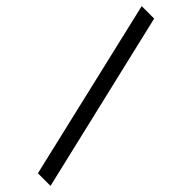

<svg xmlns="http://www.w3.org/2000/svg" viewBox="-298 -761 883 883"><g transform="rotate(45 144.0 -319.5)"><path d="M206 121 0 -760H81L288 121Z"/></g></svg>

Font: Noto Serif Gujarati Black
Style: Regular
Weight: 900
Version: Version 2.102